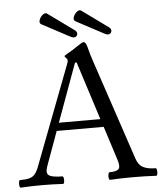

<svg xmlns="http://www.w3.org/2000/svg" viewBox="-58 -884 799 936"><g transform="rotate(-5 341.5 -416.0)"><path d="M5 3Q1 3 -0.5 -6Q-2 -15 -0.5 -24.5Q1 -34 5 -34Q34 -34 51 -38.5Q68 -43 79 -56.5Q90 -70 100 -98L284 -580Q286 -584 286.5 -587.5Q287 -591 287 -595Q287 -602 280.5 -607.5Q274 -613 274 -617Q274 -620 294 -631Q304 -636 315 -643Q326 -650 339 -659Q352 -668 360 -672.5Q368 -677 371 -677Q382 -677 388 -656Q394 -632 400 -612Q406 -592 412 -575L574 -91Q585 -57 608 -45.5Q631 -34 668 -34Q673 -34 674.5 -24.5Q676 -15 674.5 -6Q673 3 668 3Q611 0 556 0Q499 0 443 3Q438 3 436.5 -6Q435 -15 437 -24.5Q439 -34 443 -34Q478 -34 488 -45.5Q498 -57 487 -91L434 -257H204L143 -89Q131 -56 147.5 -45Q164 -34 212 -34Q217 -34 218.5 -24.5Q220 -15 218.5 -6Q217 3 212 3Q161 0 109 0Q58 0 5 3ZM218 -296H421L330 -581H322ZM327 -704Q323 -704 319.5 -705.5Q316 -707 311 -709L174 -782Q166 -787 167 -796.5Q168 -806 175 -816Q182 -826 191 -831Q200 -836 207 -831L334 -739Q348 -729 344.5 -716.5Q341 -704 327 -704ZM494 -704Q490 -704 486.5 -705.5Q483 -707 478 -709L341 -782Q333 -787 334 -796.5Q335 -806 342 -816Q349 -826 358 -831Q367 -836 374 -831L501 -739Q515 -729 511.5 -716.5Q508 -704 494 -704Z"/></g></svg>

Font: Junicode VF
Style: Regular
Weight: 400
Designer: Peter S. Baker
Version: Version 2.213